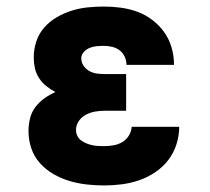

<svg xmlns="http://www.w3.org/2000/svg" viewBox="-20 -558 640 586"><path d="M298 8Q271 8 244.5 5Q218 2 192.5 -5.5Q167 -13 143.5 -26.5Q120 -40 102 -60Q84 -80 75.5 -105.5Q67 -131 67 -158Q67 -177 71.5 -196Q76 -215 87.5 -230.5Q99 -246 115 -257.5Q131 -269 149 -277Q134 -285 121 -295.5Q108 -306 99 -320Q90 -334 86.5 -350Q83 -366 83 -383Q83 -408 91 -432Q99 -456 115.5 -474.5Q132 -493 153.5 -505.5Q175 -518 199 -525.5Q223 -533 248 -535.5Q273 -538 297 -538Q323 -538 349 -534.5Q375 -531 399.5 -522Q424 -513 445 -497Q466 -481 481 -460Q496 -439 503.5 -413.5Q511 -388 511 -362Q511 -361 511 -361Q511 -361 511 -360H366Q366 -360 366 -360.5Q366 -361 366 -361Q366 -373 360.5 -385Q355 -397 345 -404.5Q335 -412 322.5 -415Q310 -418 297 -418Q286 -418 275 -417Q264 -416 254 -412Q244 -408 236 -399.5Q228 -391 228 -380Q228 -368 235 -357.5Q242 -347 253 -341Q264 -335 276 -333.5Q288 -332 300 -332H365V-220H300Q285 -220 270.5 -217.5Q256 -215 242.5 -208Q229 -201 220.5 -188.5Q212 -176 212 -161Q212 -152 216 -143.5Q220 -135 227.5 -129.5Q235 -124 243.5 -120.5Q252 -117 261 -115Q270 -113 279.5 -112.5Q289 -112 298 -112Q312 -112 326.5 -114.5Q341 -117 353.5 -124.5Q366 -132 373.5 -144.5Q381 -157 382 -171H527Q527 -144 518.5 -117.5Q510 -91 493.5 -69.5Q477 -48 454 -32.5Q431 -17 405 -8Q379 1 352 4.5Q325 8 298 8Z"/></svg>

Font: Iosevka Slab Heavy Extended
Style: Regular
Weight: 900
Width: 7
Monospace: yes
Designer: Belleve Invis
Foundry: Belleve Invis
Version: Version 11.1.0; ttfautohint (v1.8.3)